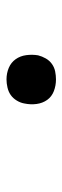

<svg xmlns="http://www.w3.org/2000/svg" viewBox="179 -359 192 590"><g transform="rotate(90 275.0 -64.0)"><path d="M224 12Q205 12 188.5 5Q172 -2 162 -16Q152 -30 149.5 -48.5Q147 -67 150 -85Q153 -97 159.5 -108.5Q166 -120 176.5 -127.5Q187 -135 199.5 -137.5Q212 -140 224 -140Q243 -140 260 -133.5Q277 -127 287 -113Q297 -99 299.5 -80.5Q302 -62 298 -43Q296 -31 289 -19.5Q282 -8 272 -1Q262 6 249 9Q236 12 224 12Z"/></g></svg>

Font: Lode
Style: Italic
Weight: 400
Italic angle: -11°
Monospace: yes
Designer: Belleve Invis
Foundry: Belleve Invis
Version: Version 29.2.0; ttfautohint (v1.8.3)